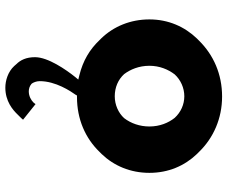

<svg xmlns="http://www.w3.org/2000/svg" viewBox="-88 -488 872 737"><g transform="rotate(90 348.5 -119.0)"><path d="M133 -65C169 -27 212 -1 269 13L285 17L275 29C247 64 199 133 199 183C199 217 210 239 226 255L233 263C255 287 289 297 316 297C368 297 401 269 420 249L427 242C432 237 435 234 439 229L379 181C379 181 376 186 373 189C364 198 349 207 330 207C321 207 310 204 302 197L300 195C296 189 291 178 291 165C291 104 329 47 344 26L346 22H352C437 22 510 -10 563 -65L571 -73C616 -120 643 -183 643 -256C643 -329 616 -391 571 -438L563 -446C509 -502 434 -535 350 -535C264 -535 190 -502 135 -446L127 -438C82 -391 54 -329 54 -256C54 -183 81 -119 126 -72ZM265 -353C286 -376 317 -390 349 -390C380 -390 410 -377 432 -353C451 -329 465 -296 465 -256C465 -219 453 -185 433 -159C413 -137 382 -123 349 -123C315 -123 285 -136 264 -159C246 -183 232 -216 232 -256C232 -295 246 -328 265 -353Z"/></g></svg>

Font: Hussar Woodtype
Style: SeBd
Weight: 900
Foundry: Cannot Into Space Fonts
Version: Version 1.07